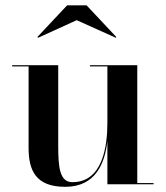

<svg xmlns="http://www.w3.org/2000/svg" viewBox="-20 -712 640 742"><path d="M276.5 -634 427.5 -566 429.5 -569 314.5 -691.5H239.5L124.5 -569L127 -566ZM205 -460H27V-455.5H90.5V-141C90.5 -54 117.5 10 232 10C349.5 10 385 -80.5 395 -166.5V0H573.5V-4.5H510.5V-460H327.5V-455.5H395V-237C395 -147.5 377 -8 260 -8C211 -8 205 -64 205 -148Z"/></svg>

Font: Bodoni* 36pt Medium
Style: Regular
Weight: 500
Version: Version 2.3